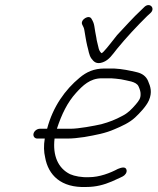

<svg xmlns="http://www.w3.org/2000/svg" viewBox="-20 -775 628 765"><path d="M308.1 -676C311.3 -669.5 314.5 -664.2 315.9 -656C319.7 -634.9 322.5 -613.6 327.4 -593C332.9 -575.3 334 -555.5 344.4 -541.5C353 -529.9 364.1 -517.3 390.1 -527C414.2 -535.7 427.9 -557.1 446 -580C483.2 -625.6 525.7 -670.9 566.3 -711L579.5 -723C600.5 -742.2 576.6 -766.8 556 -748L542.6 -735C511.3 -706.4 476.5 -666.7 446.4 -635C430.8 -615.9 409.2 -586.4 393.4 -570C390.5 -566.7 387.5 -564.3 384.5 -563C377.1 -569 373.7 -578 371.7 -588.5C369.2 -601.3 365.3 -611.6 363.8 -625C360.7 -642.1 358.2 -653.5 355.8 -671C354 -682.5 350.2 -690.6 345.2 -699C335.7 -719.8 297 -695.5 308.1 -676ZM206.7 -262C225.8 -320.2 248.7 -367.1 283.1 -405C309.4 -433.9 338.6 -463 385.3 -463H423.3C435.1 -462.3 448.1 -461 462.3 -459C486.9 -453 523 -450.9 531.9 -431C537.5 -419 540.2 -409 540.1 -401C540.8 -382.7 533.6 -374 521.1 -359C504.5 -339.8 489.5 -324.2 467 -313C440 -298.5 416.1 -288.9 383.4 -280C354.1 -273.4 293.4 -262 260.7 -262ZM113.7 -243C110.9 -232.4 117.9 -223 128.4 -223H158.4C153.7 -195.5 154.6 -169.6 159.8 -148C172.2 -77.9 222.5 -25.8 323.9 -30C362.5 -30 394.6 -38.8 425.6 -52C441.5 -59.3 452.5 -64.3 458.6 -67L468.9 -72C477.5 -76.3 486.8 -86.9 484.2 -98C480.6 -112.9 463 -107.3 449.7 -102C420 -86.1 376.9 -69 334.1 -69C306.1 -67.7 277.1 -73 259.2 -81C211.5 -104.6 189.3 -154.7 197.4 -223H250.4C267.8 -223 289.6 -225 316 -229C362.5 -237.2 399.9 -244 436.1 -260C465.7 -272.4 496.1 -286.2 518.4 -307C536.5 -324 562.5 -351 573.3 -375C587.3 -407.7 579.7 -429.9 569.7 -453C562.2 -470.3 547.9 -481.7 526.6 -487C496.9 -494 467.3 -500.4 434.5 -502H395.5C355.4 -502 324.9 -488.9 296.8 -465C240.4 -418.4 190.8 -350.4 167.7 -262H138.7C128.1 -262 116.5 -253.6 113.7 -243Z"/></svg>

Font: Just Breathe
Style: Obl5
Weight: 400
Foundry: Cannot Into Space Fonts
Version: Version 0.72